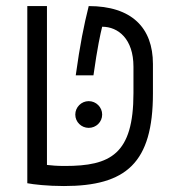

<svg xmlns="http://www.w3.org/2000/svg" viewBox="-20 -606 626 635"><path d="M191.4 9.3C397.5 9.3 485.8 -67.4 485.8 -296.9V-394.5C485.8 -514.2 415.5 -585.9 273.4 -585.9C257.3 -521.5 244.6 -458.5 230.5 -356.9H289.1C302.2 -450.2 312 -493.7 317.9 -517.6C371.1 -517.6 421.4 -477.1 421.4 -385.3V-297.9C421.4 -95.7 345.2 -57.1 194.8 -57.1C169.4 -57.1 150.4 -58.6 135.3 -60.5V-585.9H70.3V0C90.3 3.9 137.2 9.3 191.4 9.3ZM273.4 -183.1C297.9 -183.1 317.9 -202.6 317.9 -227.1C317.9 -251.5 297.9 -271.5 273.4 -271.5C249 -271.5 229 -251.5 229 -227.1C229 -202.6 249 -183.1 273.4 -183.1Z"/></svg>

Font: Cascadia Mono Light
Style: Regular
Weight: 300
Monospace: yes
Designer: Aaron Bell
Foundry: Saja Typeworks
Version: Version 2404.023